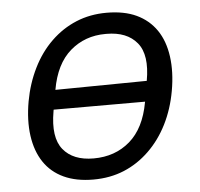

<svg xmlns="http://www.w3.org/2000/svg" viewBox="-45 -606 691 662"><g transform="rotate(-5 300.0 -274.5)"><path d="M53 -278Q64 -339 90 -391.5Q116 -444 154.8 -481.5Q193.5 -519 241.8 -539Q290 -559 347 -559Q408 -559 450.5 -539Q493 -519 518.8 -481.5Q544.5 -444 552 -389.8Q559.5 -335.5 548 -271Q537 -209 511 -157.2Q485 -105.5 446 -67.8Q407 -30 358.8 -10Q310.5 10 252.5 10Q193 10 150 -10Q107 -30 81.8 -67.8Q56.5 -105.5 49 -159.2Q41.5 -213 53 -278ZM452.5 -240 453 -242H136.5L135.5 -236Q120 -147 154.2 -104.8Q188.5 -62.5 259.5 -62.5Q334 -62.5 385.2 -106.8Q436.5 -151 452.5 -240ZM337 -486.5Q266 -486.5 215 -442.5Q164 -398.5 148.5 -309.5L465 -313Q481 -402 446.2 -444.2Q411.5 -486.5 340.5 -486.5Z"/></g></svg>

Font: JuliaMono MediumItalic
Style: Regular
Weight: 500
Italic angle: -9°
Monospace: yes
Designer: cormullion
Foundry: corm
Version: Version 0.049; ttfautohint (v1.8.4)